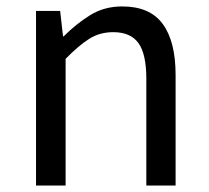

<svg xmlns="http://www.w3.org/2000/svg" viewBox="-20 -577 650 597"><path d="M92 0V-543H167L176 -464H178Q217 -503 260.5 -530Q304 -557 360 -557Q446 -557 486 -502.5Q526 -448 526 -344V0H435V-332Q435 -409 410.5 -443Q386 -477 332 -477Q290 -477 257 -456Q224 -435 184 -394V0Z"/></svg>

Font: Noto Sans JP Thin
Style: Regular
Weight: 400
Version: Version 2.004-H2;hotconv 1.0.118;makeotfexe 2.5.65603